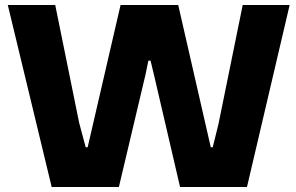

<svg xmlns="http://www.w3.org/2000/svg" viewBox="-20 -749 1187 769"><path d="M187 0 11.2 -729H201.2L296.9 -257.8L323.2 -159.2H331.1L462.9 -729H693.8L824.2 -159.2H832L855 -252L952.1 -729H1140.1L969.2 0H701.2L596.2 -451.2L583 -505.9H574.2L563 -451.2L456.1 0Z"/></svg>

Font: Hubot Sans Expanded
Style: Bold
Weight: 700
Width: 7
Designer: Deni Anggara
Foundry: GitHub
Version: Version 1.001;gftools[0.9.31]